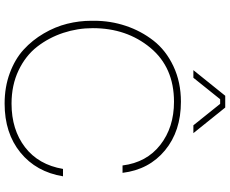

<svg xmlns="http://www.w3.org/2000/svg" viewBox="-102 -878 996 832"><g transform="rotate(90 396.0 -462.0)"><path d="M284 -802 395 -940H446L557 -802H523L430 -918H410L317 -802ZM429 16Q357 16 296.5 -6.5Q236 -29 195 -66.5Q154 -104 125 -153.5Q96 -203 83 -255Q70 -307 70 -360V-372Q70 -443 92 -509Q114 -575 156 -629Q198 -683 267 -715.5Q336 -748 421 -748Q548 -748 631.5 -679Q715 -610 729 -495H697Q684 -599 608 -658.5Q532 -718 421 -718Q272 -718 187 -615.5Q102 -513 102 -366Q102 -300 122.5 -238Q143 -176 182 -125.5Q221 -75 285 -44.5Q349 -14 429 -14Q542 -14 618 -72.5Q694 -131 712 -237H744Q725 -121 641 -52.5Q557 16 429 16Z"/></g></svg>

Font: Sora Thin
Style: Regular
Weight: 32
Designer: Jonathan Barnbrook, Julián Moncada
Foundry: Barnbrook Fonts
Version: Version 2.000